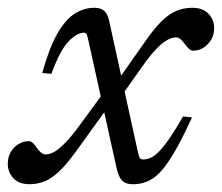

<svg xmlns="http://www.w3.org/2000/svg" viewBox="-50 -463 570 493"><path d="M256 -208.5 230 -192 142.5 -70.5Q120 -40 101.5 -22.5Q83 -5 64.8 2.5Q46.5 10 26.5 10Q-1.5 10 -15.8 -5.5Q-30 -21 -30 -42.5Q-30 -60 -22.2 -73Q-14.5 -86 -2.2 -93.2Q10 -100.5 23 -100.5Q29.5 -100.5 34.5 -95.8Q39.5 -91 45.5 -82Q51.5 -74 56.8 -70.2Q62 -66.5 67.5 -66.5Q77.5 -66.5 89.2 -73Q101 -79.5 117.2 -96Q133.5 -112.5 155 -142L219.5 -230L245 -246L327 -362.5Q348.5 -393 367 -410.5Q385.5 -428 404 -435.5Q422.5 -443 443.5 -443Q471 -443 485.5 -427.5Q500 -412 500 -390.5Q500 -374 492 -360.8Q484 -347.5 472 -340.2Q460 -333 446.5 -333Q441 -333 436.5 -336.5Q432 -340 425 -349.5Q418 -359 412.8 -363Q407.5 -367 402 -367Q392 -367 379.8 -360.5Q367.5 -354 351.5 -337.5Q335.5 -321 314.5 -291ZM443 -161.5Q410.5 -90.5 386.2 -53.5Q362 -16.5 340 -3.2Q318 10 292 10Q280.5 10 272.5 6.8Q264.5 3.5 259.2 -5Q254 -13.5 250 -28.5L176.5 -361Q174 -372.5 172 -375.8Q170 -379 165.5 -379Q147 -379 125.2 -355.8Q103.5 -332.5 82 -273.5L58.5 -275.5Q76.5 -340.5 97.5 -377Q118.5 -413.5 142.2 -428.2Q166 -443 192 -443Q203 -443 210.8 -439.5Q218.5 -436 223.5 -427.8Q228.5 -419.5 231.5 -404L302.5 -79.5Q306.5 -61.5 309 -57.5Q311.5 -53.5 318 -53.5Q330.5 -53.5 343.5 -61.5Q356.5 -69.5 374.8 -93.2Q393 -117 420 -164Z"/></svg>

Font: Newsreader 17pt
Style: Italic
Weight: 400
Italic angle: -17°
Version: Version 1.003